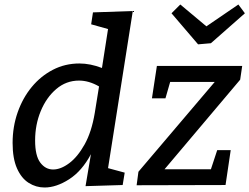

<svg xmlns="http://www.w3.org/2000/svg" viewBox="-20 -823 1108 853"><path d="M178 10Q140 10 107.5 -10.5Q75 -31 55.5 -75Q36 -119 36 -188Q36 -260 58.5 -324Q81 -388 121 -436.5Q161 -485 215 -513Q269 -541 333 -541Q357 -541 382 -536Q407 -531 433 -521L460 -694L385 -715L393 -768L570 -774L460 -76L534 -56L525 -1L360 4L384 -138Q344 -63 287 -26.5Q230 10 178 10ZM216 -70Q250 -70 287.5 -98Q325 -126 356 -181.5Q387 -237 401 -321L420 -439Q375 -465 331 -465Q274 -465 230 -427.5Q186 -390 161 -329.5Q136 -269 136 -199Q136 -131 159 -100.5Q182 -70 216 -70ZM1005 -156 982 -1 587 0 595 -60 934 -459H736L715 -386H655L677 -530H1056L1047 -469L711 -71H917L945 -156ZM1039 -803 1068 -764 917 -631 860 -626 742 -764 781 -803 897 -706Z"/></svg>

Font: Bitter Medium
Style: Italic
Weight: 500
Italic angle: -9°
Designer: Sol Matas, and Bitter project Authors
Foundry: Sol Matas
Version: Version 2.001